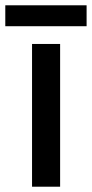

<svg xmlns="http://www.w3.org/2000/svg" viewBox="-39 -705 347 725"><path d="M188 0H82V-539H188ZM288 -685V-606H-19V-685Z"/></svg>

Font: Noto Sans Lao Medium
Style: Regular
Weight: 500
Designer: Monotype Design Team
Foundry: Monotype Imaging Inc.
Version: Version 2.003; ttfautohint (v1.8.4.7-5d5b)